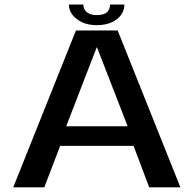

<svg xmlns="http://www.w3.org/2000/svg" viewBox="-20 -808 834 828"><path d="M37 0H171L239.5 -179H556L623.5 0H758L487.5 -676.5H307.5ZM265.5 -263.5 397 -603.5H398.5L530.5 -263.5ZM397 -699.5Q435.5 -699.5 462.2 -712Q489 -724.5 502.8 -744.5Q516.5 -764.5 516.5 -788.5H454.5Q454.5 -776 449.2 -765.5Q444 -755 431.5 -749Q419 -743 397 -743Q377 -743 364.5 -749.2Q352 -755.5 345.8 -765.5Q339.5 -775.5 339.5 -788.5H277Q277 -764.5 292.2 -744.5Q307.5 -724.5 334 -712Q360.5 -699.5 397 -699.5Z"/></svg>

Font: Anybody SemiExpanded Medium
Style: Regular
Weight: 500
Width: 6
Version: Version 1.113;gftools[0.9.25]